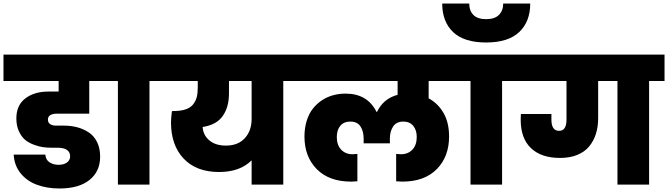

<svg xmlns="http://www.w3.org/2000/svg" viewBox="-34 -1051 3803 1093"><path d="M-14.2 -589.8V-740.2H577.1V-589.8H474.1V-403.8H288.1Q266.6 -403.8 252.7 -395.8Q238.8 -387.7 238.8 -370.1Q238.8 -353 251.5 -344.5Q264.2 -335.9 284.2 -335.9H328.1Q369.1 -335.9 404.8 -326.7Q440.4 -317.4 470.7 -297.6Q501 -277.8 518.6 -242.4Q536.1 -207 536.1 -159.2Q536.1 -75.2 475.6 -26.6Q415 22 305.2 22Q232.9 22 175.8 0.7Q118.7 -20.5 83 -64.9Q47.4 -109.4 43.9 -170.9H224.1Q226.1 -141.6 247.8 -127.2Q269.5 -112.8 299.8 -112.8Q329.1 -112.8 347.2 -126Q365.2 -139.2 365.2 -161.1Q365.2 -185.1 347.2 -197.5Q329.1 -210 294.9 -210H261.2Q235.8 -210 211.9 -213.1Q188 -216.3 158.9 -227.1Q129.9 -237.8 108.9 -255.1Q87.9 -272.5 73.5 -304Q59.1 -335.4 59.1 -377Q59.1 -451.7 110.1 -490.7Q161.1 -529.8 242.2 -529.8H299.8V-589.8Z M637.2 0V-589.8H548.8V-740.2H903.8V-589.8H816.9V0Z M1252.4 -222.2Q1321.3 -222.2 1359.9 -264.6Q1398.4 -307.1 1398.4 -374V-589.8H1269.5V-519Q1269.5 -441.4 1234.1 -390.9Q1198.7 -340.3 1119.6 -328.1Q1122.6 -281.7 1157.5 -252Q1192.4 -222.2 1252.4 -222.2ZM875.5 -589.8V-740.2H1666.5V-589.8H1578.6V0H1398.4V-138.2Q1332 -71.8 1212.9 -71.8Q1084 -71.8 1011.7 -147.9Q939.5 -224.1 939.5 -354Q939.5 -378.9 944.8 -418.9H953.6Q995.1 -418.9 1022.9 -428.5Q1050.8 -438 1065.4 -456.8Q1080.1 -475.6 1085.9 -498Q1091.8 -520.5 1091.8 -551.8V-589.8Z M2256.3 -17.1Q2253.4 -17.1 2221.2 -19V-174.8Q2240.7 -172.9 2248.5 -172.9Q2288.6 -172.9 2313.5 -199Q2338.4 -225.1 2338.4 -271Q2338.4 -310.5 2318.4 -334.7Q2298.3 -358.9 2262.2 -358.9Q2222.7 -358.9 2204.1 -331.1Q2185.5 -303.2 2185.5 -262.2V-234.9H2036.1V-262.2Q2036.1 -303.7 2018.1 -331.3Q2000 -358.9 1960.4 -358.9Q1923.8 -358.9 1903.6 -335.2Q1883.3 -311.5 1883.3 -271Q1883.3 -225.1 1908.2 -199Q1933.1 -172.9 1973.1 -172.9Q1981 -172.9 2000.5 -174.8V-19Q1968.3 -17.1 1965.3 -17.1Q1839.4 -17.1 1769.3 -88.1Q1699.2 -159.2 1699.2 -273.9Q1699.2 -323.2 1712.2 -364Q1725.1 -404.8 1747.3 -432.9Q1769.5 -460.9 1799.3 -480.5Q1829.1 -500 1862.8 -509Q1896.5 -518.1 1933.1 -518.1Q2057.6 -518.1 2109.4 -414.1H2112.3Q2148.9 -490.2 2229.5 -511.2V-589.8H1638.2V-740.2H2583.5V-589.8H2406.2V-491.2Q2459.5 -462.4 2491 -407.7Q2522.5 -353 2522.5 -273.9Q2522.5 -159.2 2452.4 -88.1Q2382.3 -17.1 2256.3 -17.1Z M2644.5 0V-589.8H2556.2V-740.2H2911.1V-589.8H2824.2V0ZM2733.4 -809.1Q2607.4 -809.1 2545.4 -868.4Q2483.4 -927.7 2483.4 -1030.8H2637.2Q2637.2 -990.2 2660.9 -966.1Q2684.6 -941.9 2733.4 -941.9Q2782.2 -941.9 2806.4 -966.3Q2830.6 -990.7 2830.6 -1030.8H2984.4Q2984.4 -927.7 2921.6 -868.4Q2858.9 -809.1 2733.4 -809.1Z M3481 0V-589.8H3371.1V-377.9Q3371.1 -329.1 3358.2 -288.6Q3345.2 -248 3319.6 -217Q3293.9 -186 3251.7 -168.9Q3209.5 -151.9 3153.8 -151.9Q3047.4 -151.9 2988.8 -207.5Q2930.2 -263.2 2930.2 -369.1Q2930.2 -390.6 2931.2 -401.9H3105V-370.1Q3105 -306.2 3148.9 -306.2Q3190.9 -306.2 3190.9 -370.1V-589.8H2883.8V-740.2H3749V-589.8H3661.1V0Z"/></svg>

Font: Poppins ExtraBold
Style: Regular
Weight: 800
Designer: Ninad Kale (Devanagari), Jonny Pinhorn (Latin)
Foundry: Indian Type Foundry
Version: Version 3.200;PS 1.000;hotconv 16.6.54;makeotf.lib2.5.65590